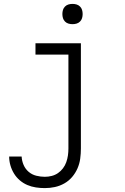

<svg xmlns="http://www.w3.org/2000/svg" viewBox="-20 -752 640 985"><path d="M210 213Q187 213 164 209.5Q141 206 120 197Q99 188 81.5 173Q64 158 52 138.5Q40 119 33.5 96.5Q27 74 27 51H91Q92 73 101 94Q110 115 127 129.5Q144 144 166 149.5Q188 155 210 155Q228 155 245.5 150.5Q263 146 277.5 136Q292 126 303 111.5Q314 97 320 80Q326 63 328.5 45.5Q331 28 331 10V-472H162V-530H395V10Q395 36 391.5 62Q388 88 377.5 112Q367 136 350 156Q333 176 310 189Q287 202 261.5 207.5Q236 213 210 213ZM352 -628Q341 -628 331 -631Q321 -634 313.5 -641.5Q306 -649 303 -659Q300 -669 300 -680Q300 -691 303 -701Q306 -711 313.5 -718.5Q321 -726 331 -729Q341 -732 352 -732Q363 -732 373 -729Q383 -726 390.5 -718.5Q398 -711 401 -701Q404 -691 404 -680Q404 -669 401 -659Q398 -649 390.5 -641.5Q383 -634 373 -631Q363 -628 352 -628Z"/></svg>

Font: Iosevka Slab Light Extended
Style: Regular
Weight: 300
Width: 7
Monospace: yes
Designer: Belleve Invis
Foundry: Belleve Invis
Version: Version 11.1.0; ttfautohint (v1.8.3)